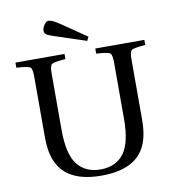

<svg xmlns="http://www.w3.org/2000/svg" viewBox="-96 -975 982 1075"><g transform="rotate(-10 395.5 -437.5)"><path d="M215 -838Q214 -853 225 -870.5Q236 -888 247 -890Q267 -894 312 -863L457 -764L446 -742L276 -798Q241 -809 228.5 -816.5Q216 -824 215 -838ZM29 -663V-692H308V-663Q243 -658 230.5 -649.5Q218 -641 218 -599V-275Q218 -140 263 -80Q310 -20 395 -20Q482 -20 528 -80Q573 -140 573 -275V-599Q573 -641 561 -650Q549 -659 483 -663V-692H762V-663Q697 -658 684.5 -649.5Q672 -641 672 -599V-255Q672 -163 645 -107Q588 15 395 15Q203 15 146 -107Q119 -161 119 -253V-599Q119 -641 107 -650Q95 -659 29 -663Z"/></g></svg>

Font: Linguistics Pro
Style: Regular
Weight: 400
Designer: Stefan Peev, Context Ltd
Foundry: Stefan Peev, Context Ltd
Version: Version 001.000